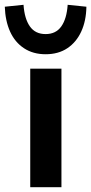

<svg xmlns="http://www.w3.org/2000/svg" viewBox="-55 -780 380 800"><path d="M71 0V-494H201V0ZM135 -554Q83 -554 45 -579Q7 -604 -13 -648.5Q-33 -693 -35 -752L43 -760Q47 -702 69.5 -670Q92 -638 135 -638Q178 -638 200.5 -670Q223 -702 227 -760L305 -752Q304 -693 283.5 -648.5Q263 -604 225.5 -579Q188 -554 135 -554Z"/></svg>

Font: Nunito Sans 10pt
Style: Bold
Weight: 700
Designer: Vernon Adams
Foundry: Vernon Adams
Version: Version 3.101;gftools[0.9.27]